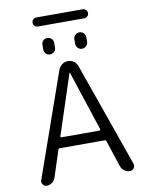

<svg xmlns="http://www.w3.org/2000/svg" viewBox="-105 -1123 873 1146"><g transform="rotate(-10 331.5 -550.0)"><path d="M278.3 -718.8Q285.2 -737.3 301.3 -749Q317.4 -760.7 336.9 -760.7Q356.4 -760.7 372.6 -749Q388.7 -737.3 394.5 -718.8L616.2 -89.8Q618.2 -84 618.2 -79.1Q618.2 -70.3 612.3 -62.5Q603.5 -49.8 587.9 -49.8Q569.3 -49.8 554.2 -61Q539.1 -72.3 533.2 -89.8L480.5 -250Q478.5 -256.8 470.7 -256.8H198.2Q191.4 -256.8 189.5 -250L136.7 -87.9Q130.9 -71.3 116.2 -60.5Q101.6 -49.8 84 -49.8Q68.4 -49.8 60.5 -62.5Q54.7 -69.3 54.7 -78.1Q54.7 -83 56.6 -87.9ZM397.5 -854.5V-881.8Q397.5 -896.5 408.2 -907.2Q418.9 -918 433.6 -918Q448.2 -918 459 -907.2Q469.7 -896.5 469.7 -881.8V-854.5Q469.7 -839.8 459 -829.1Q448.2 -818.4 433.6 -818.4Q418.9 -818.4 408.2 -829.1Q397.5 -839.8 397.5 -854.5ZM204.1 -853.5V-882.8Q204.1 -897.5 214.4 -907.7Q224.6 -918 239.3 -918Q253.9 -918 264.6 -907.7Q275.4 -897.5 275.4 -882.8V-853.5Q275.4 -838.9 264.6 -828.6Q253.9 -818.4 239.3 -818.4Q224.6 -818.4 214.4 -828.6Q204.1 -838.9 204.1 -853.5ZM196.3 -995.1Q184.6 -995.1 176.8 -1002.9Q168.9 -1010.7 168.9 -1022.5Q168.9 -1034.2 176.8 -1042Q184.6 -1049.8 196.3 -1049.8H477.5Q488.3 -1049.8 496.6 -1042Q504.9 -1034.2 504.9 -1022.5Q504.9 -1010.7 496.6 -1002.9Q488.3 -995.1 477.5 -995.1ZM214.8 -326.2Q213.9 -324.2 215.3 -321.8Q216.8 -319.3 219.7 -319.3H451.2Q453.1 -319.3 455.1 -321.8Q457 -324.2 456.1 -327.1L336.9 -689.5Q336.9 -690.4 335.9 -690.4Q335 -690.4 334 -689.5Z"/></g></svg>

Font: Gen Jyuu Gothic P Normal
Style: Regular
Weight: 300
Designer: [Source Han Sans]
Ryoko NISHIZUKA  (kana & ideographs); Paul D. Hunt (Latin, Greek & Cyrillic); Wenlong ZHANG  (bopomofo
Version: Version 1.002.20150607